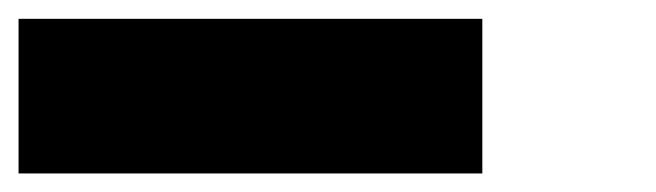

<svg xmlns="http://www.w3.org/2000/svg" viewBox="-20 -687 707 207"><path d="M500 -500H0V-666.7H500Z"/></svg>

Font: 0xA000-Monochrome
Style: Monochrome
Weight: 400
Version: Version 0.1